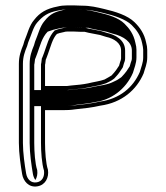

<svg xmlns="http://www.w3.org/2000/svg" viewBox="-20 -686 615 712"><path d="M280.2 -568H294.2C311 -563.1 334.7 -560 350.9 -556.3L373.4 -549.3C402.2 -543.3 429 -526.9 429 -498.5V-469.5C429 -465.5 427.3 -460.7 425.4 -455.9L421.5 -442.3C421.4 -442.1 419.8 -439.8 418.4 -437.8L410.3 -425.7C405.8 -419 401 -414.6 393.7 -406.2C386.1 -401.6 377.7 -396.5 367.7 -391.2C352 -385.1 327.7 -382.2 306.4 -376.8C287.9 -372.9 265.2 -370.7 244.4 -369L227.7 -367L147 -367V-444.5C147 -447 147.4 -448.4 147.9 -449.8L149.7 -464.6C149.8 -464.8 151.2 -467.9 151.6 -469L157.5 -484.9C167.2 -510.7 174.6 -543.5 191.1 -560.1C193 -560.8 195.7 -561.8 200.5 -563.3L217.9 -567.3C220.4 -568.3 223.8 -569 229.3 -569H254.9C262.6 -569 271.1 -568.7 280.2 -568ZM352.5 -294.3C431.9 -305.3 486.6 -352.6 512.6 -413.9C516.9 -430.7 526 -448.9 526 -473.1V-501.5C526 -509.6 524.6 -518.5 521.8 -528.7C515.1 -561.7 498.4 -584.6 478.8 -603.8C452.8 -629.2 407.6 -643.1 365.8 -652.8C340 -658.8 316.5 -665 282.9 -665C272.8 -665.7 263.7 -666 254.9 -666H229.3C216.5 -666 204.7 -664.7 193.3 -661.8C152.4 -654.1 127.5 -639.2 106.7 -612.4C88 -591.1 81.2 -558.4 70.4 -533.9L66.4 -520.1C57.8 -499.1 50 -478 50 -449.3V-155.9C50 -117.3 56.9 -71 62.1 -40.3C66.4 -15.2 85.9 10.8 119.3 4.9C148.1 -0.2 162.2 -27 157.8 -56.6C150 -79.3 147 -124.3 147 -156.2L147 -277.5H212.2C226.7 -277.5 243.2 -278 258.2 -280.5C292.9 -284.1 320.2 -286.9 352.5 -294.3ZM280.8 -583C270.4 -583.7 263 -584 254.9 -584H229.3C223.1 -584 216 -582.5 213.6 -581.8L196.5 -577.8C189.5 -575.5 187.5 -574.8 182.8 -573.1C160.7 -550.8 153.1 -515.9 143.5 -490.1L137.4 -474C137.1 -473.1 135.7 -470.3 135.1 -469.1L133.2 -453.6C131.6 -446.5 132 -448.2 132 -444.5V-352L228.6 -352L245.9 -354C266.3 -355.8 289.9 -358 309.4 -362.1C329.7 -366.3 354.5 -370 373.2 -377.2C378.8 -379.5 385.3 -383.4 389.3 -385.3C395.1 -388 399.3 -392.1 403.4 -394.6C410.7 -402.8 416.7 -408.4 422.7 -417.3L430.9 -429.5C432.5 -431.8 434.2 -434.3 435.4 -436.3L439.6 -451.1C441.8 -456.8 444 -461.8 444 -469.5V-498.5C444 -538.5 406.4 -557.5 377.2 -563.8L354.8 -570.8C336.4 -575 312.3 -578.3 296.3 -583ZM212.2 -292.5H132L132 -156.2C132 -123.8 135 -78.5 143.2 -53.2C146 -29.4 135.4 -13.2 116.7 -9.9C94.2 -5.9 80.4 -22.3 76.9 -42.8C71.7 -73.1 65 -119 65 -155.9V-449.3C65 -475.4 72 -494.2 80.6 -515.2L84.6 -528.8C96.1 -555.5 103 -585.5 118 -602.5C138.8 -626.1 155.9 -639.5 196.1 -647.1C206.7 -649.1 217.1 -651 229.3 -651H254.9C263.4 -651 272.5 -650.7 282.4 -650H282.9C314.6 -650 336.1 -644.3 362.4 -638.2C403.7 -628.6 446.3 -614.6 468.3 -593.1C486.7 -575 501.1 -555.1 507.1 -525.7C509.1 -516.1 511 -508.2 511 -501.5V-473.1C511 -453.1 503.4 -437.1 498.4 -418.8C473.4 -361.5 423.9 -319.3 349.8 -309.1C318.3 -301.9 291.6 -299 256.7 -295.4C242.3 -294 226.2 -292.5 212.2 -292.5ZM283.9 -583H307.9L318.8 -579.8C328.3 -577.1 352.8 -573.4 374.2 -568.5L396.5 -561.6C440.7 -551.3 469 -529.4 469 -498.5V-469.5C469 -464.1 467.1 -459.1 465.1 -454L461 -439.9C459.8 -437.9 459.7 -437.7 457 -434L449.1 -422C443.9 -414.3 438.6 -409.4 431.7 -401.5C428 -397.3 424.5 -396.6 418.8 -392.2C413.7 -388.3 407.5 -386.3 400.4 -382.6C377.8 -370.6 343.1 -368 328.9 -364.4C304.7 -358.2 277.7 -356.4 254.8 -354.5L233.8 -352L107 -352V-444.5C107 -447.2 107.3 -449.1 108 -451.1L109.9 -466.4C110.3 -467.2 111.4 -469.4 111.9 -471L117.9 -487C128.3 -514.7 135.1 -546.8 156.8 -568.6C163.7 -571.1 167.8 -572.6 176.9 -575.4L192.9 -579.2C204.6 -582.3 215.7 -584 229.3 -584H254.9C264.4 -584 273.9 -583.7 283.9 -583ZM254.9 -651H229.3C224.3 -651 220.9 -650.7 215.5 -649.3C186 -642 167.1 -636.5 144.9 -607.9C128.2 -589 121.4 -558 110.1 -531.9L106.1 -518.2C97.2 -496.6 90 -477.1 90 -449.3V-155.9C90 -117.9 96.8 -71.8 102 -41.2C103.4 -33.1 106.2 -25.6 111.1 -18.5C116.9 -27.4 120 -40.3 118 -55.2C110 -79 107 -124.1 107 -156.2L107 -292.5H212.2C220.5 -292.5 233 -292.7 241.9 -294.2C279 -300.4 305 -301 335.1 -307.9C389.6 -315.4 446 -353 472.9 -415.8C477.5 -433.1 486 -450.6 486 -473.1V-501.5C486 -509.1 484.8 -517 482 -527.4C475.4 -559.4 460 -580.2 441.4 -598.4C419.5 -619.9 383 -631.2 344.8 -640C316.5 -646.6 302.4 -650 282.9 -650H279.4C271 -650.6 261.7 -651 254.9 -651Z"/></svg>

Font: HoneyBee
Style: Blur
Weight: 700
Foundry: Cannot Into Space Fonts
Version: Version 0.89